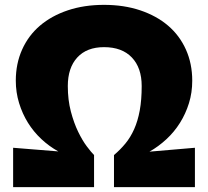

<svg xmlns="http://www.w3.org/2000/svg" viewBox="-20 -770 856 790"><path d="M34 -162 220 -147Q182 -168 150 -198Q118 -228 95 -265Q72 -302 58.5 -346Q45 -390 45 -438Q45 -508 71 -566Q97 -624 144.5 -664.5Q192 -705 259 -727.5Q326 -750 408 -750Q490 -750 557 -727.5Q624 -705 671.5 -664.5Q719 -624 745 -566Q771 -508 771 -438Q771 -389 757.5 -345.5Q744 -302 720.5 -264.5Q697 -227 664.5 -197Q632 -167 595 -146L782 -162V0H449V-132Q475 -154 496 -179.5Q517 -205 532 -238.5Q547 -272 555 -315.5Q563 -359 563 -416Q563 -491 522.5 -533.5Q482 -576 408 -576Q337 -576 298 -533.5Q259 -491 259 -416Q259 -359 271.5 -311.5Q284 -264 301.5 -228Q319 -192 337 -168Q355 -144 367 -132V0H34Z"/></svg>

Font: Plata Sans Black
Style: Regular
Weight: 900
Designer: Pablo Impallari, Andres Torresi, & Cristiano Sobral
Foundry: Pablo Impallari, Andres Torresi, & Cristiano Sobral
Version: Version 1.00;December 28, 2019;FontCreator 12.0.0.2547 64-bi